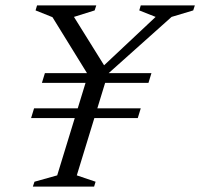

<svg xmlns="http://www.w3.org/2000/svg" viewBox="-20 -690 740 710"><path d="M174 -626.5 111.5 -651.5 117 -670H336L330 -651.5L253.5 -627.5L376.5 -430L351.5 -436L555.5 -627.5L495 -651.5L500.5 -670H700.5L694.5 -651.5L614.5 -627.5L379 -417L264 -41.5L333.5 -18L328 0H101.5L107.5 -18L191.5 -41.5L305.5 -413.5ZM500.5 -289.5 489.5 -253.5H95L106 -289.5ZM540 -419.5 529 -383.5H135L146 -419.5Z"/></svg>

Font: Newsreader 16pt
Style: Italic
Weight: 400
Italic angle: -17°
Designer: Hugues Gentile
Foundry: Production Type
Version: Version 1.003